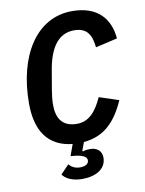

<svg xmlns="http://www.w3.org/2000/svg" viewBox="-98 -778 797 1057"><g transform="rotate(-10 300.0 -250.0)"><path d="M372 -604C448 -604 468 -556 475 -491L597 -519C588 -627 525 -710 379 -710C178 -710 58 -515 58 -250C58 -96 121 -3 256 11L233 75L257 77C310 83 323 99 323 114C323 135 302 145 274 145C243 145 223 130 213 117L166 166C183 190 220 210 276 210C350 210 410 178 410 114C410 75 382 55 345 55C334 55 320 56 305 61L302 57L319 11C433 1 500 -67 551 -182L442 -218C408 -144 368 -94 299 -94C219 -94 187 -143 187 -220C187 -251 191 -274 195 -302L213 -407C233 -529 282 -604 372 -604Z"/></g></svg>

Font: IBM Plex Mono SmBld
Style: Italic
Weight: 600
Italic angle: -9.5°
Monospace: yes
Designer: Mike Abbink, Paul van der Laan, Pieter van Rosmalen
Foundry: Bold Monday
Version: Version 2.004